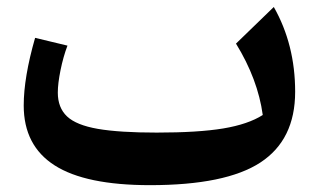

<svg xmlns="http://www.w3.org/2000/svg" viewBox="-20 -525 918 553"><path d="M736.8 -193.8Q722.7 -296.9 659.7 -399.4L768.6 -504.9Q830.1 -396.5 830.1 -260.7Q830.1 -122.6 730.2 -57.1Q630.4 8.3 412.1 8.3Q226.6 8.3 137.5 -48.6Q48.3 -105.5 48.3 -221.2Q48.3 -301.8 81.1 -416L174.3 -393.6Q162.1 -361.3 154.3 -322.8Q146.5 -284.2 146.5 -258.3Q146.5 -214.8 173.1 -189.7Q199.7 -164.6 262 -153.8Q324.2 -143.1 431.2 -143.1Q550.8 -143.1 622.8 -155Q694.8 -167 736.8 -193.8Z"/></svg>

Font: Pinar-FD SemiBold
Style: Regular
Weight: 600
Designer: Amin Abedi
Version: Version 2.000